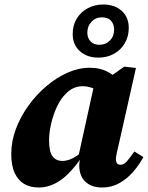

<svg xmlns="http://www.w3.org/2000/svg" viewBox="-20 -817 659 853"><path d="M152 16Q115 16 88 0.5Q61 -15 45.5 -48Q30 -81 30 -133Q30 -189 50.5 -244Q71 -299 106.5 -348Q142 -397 187 -435Q232 -473 281 -494.5Q330 -516 377 -516Q403 -516 423.5 -511Q444 -506 462 -496Q480 -486 497 -472L436 -399Q412 -418 390.5 -426Q369 -434 347 -434Q335 -434 322.5 -431Q310 -428 297 -420.5Q284 -413 273 -401Q249 -378 232.5 -342Q216 -306 207 -266.5Q198 -227 198 -194Q198 -143 213.5 -122.5Q229 -102 257 -102Q272 -102 288 -107.5Q304 -113 320.5 -124Q337 -135 354 -151L357 -107H335Q313 -76 285.5 -47.5Q258 -19 224 -1.5Q190 16 152 16ZM434 16Q388 16 360.5 -8.5Q333 -33 332 -81Q332 -86 332.5 -90Q333 -94 333.5 -98.5Q334 -103 335 -107H325L400 -448L431 -449L532 -521L584 -515L505 -164Q501 -147 498 -133.5Q495 -120 495 -109Q495 -98 500 -91.5Q505 -85 516 -85Q530 -85 543 -99.5Q556 -114 577 -144L617 -119Q598 -84 571.5 -53.5Q545 -23 510.5 -3.5Q476 16 434 16ZM417 -561Q367 -561 335 -589.5Q303 -618 303 -666Q303 -705 321 -734.5Q339 -764 370 -780.5Q401 -797 439 -797Q489 -797 520.5 -769Q552 -741 552 -693Q552 -654 534 -624Q516 -594 485.5 -577.5Q455 -561 417 -561ZM421 -618Q450 -618 468.5 -637Q487 -656 487 -686Q487 -709 473.5 -724.5Q460 -740 433 -740Q405 -740 386.5 -720.5Q368 -701 368 -672Q368 -648 382.5 -633Q397 -618 421 -618Z"/></svg>

Font: Source Serif 4 ExtraBold
Style: Italic
Weight: 800
Italic angle: -12°
Designer: Frank Grießhammer
Foundry: Adobe Systems Incorporated
Version: Version 4.004;hotconv 1.0.116;makeotfexe 2.5.65601